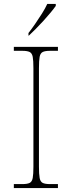

<svg xmlns="http://www.w3.org/2000/svg" viewBox="-20 -951 365 971"><path d="M50 0V-20H93Q118 -20 130 -26Q142 -32 145.5 -51Q149 -70 149 -108V-606Q149 -645 145.5 -663.5Q142 -682 130 -688Q118 -694 93 -694H50V-714H273V-694H233Q208 -694 196 -688Q184 -682 180.5 -663.5Q177 -645 177 -606V-108Q177 -70 180.5 -51Q184 -32 196 -26Q208 -20 233 -20H273V0ZM124 -784Q139 -803 157 -829Q175 -855 192 -882Q209 -909 219 -931H262V-921Q253 -908 236.5 -888Q220 -868 200 -846Q180 -824 160.5 -804.5Q141 -785 126 -771H124Z"/></svg>

Font: Noto Serif Khmer Thin
Style: Regular
Weight: 250
Version: Version 2.003